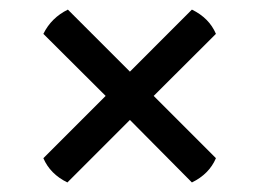

<svg xmlns="http://www.w3.org/2000/svg" viewBox="-20 -547 543 402"><path d="M432.1 -215.8Q418 -182.6 381.8 -165L252 -295.9L121.1 -165Q85 -182.6 70.8 -215.8L201.2 -346.2L70.8 -476.1Q87.4 -509.8 122.1 -526.9L252 -397L381.8 -526.9Q418 -509.3 432.1 -476.1L301.8 -346.2Z"/></svg>

Font: Arima
Style: Bold
Weight: 700
Designer: Joana Correia and Natanael Gama
Foundry: NDISCOVER
Version: Version 1.100;Glyphs 3.1.2 (3151)